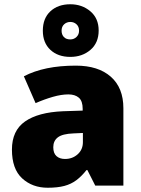

<svg xmlns="http://www.w3.org/2000/svg" viewBox="-20 -871 663 901"><path d="M336 -563Q441 -563 500 -511Q559 -459 559 -363V0H427L390 -73H386Q363 -44 338.5 -25.5Q314 -7 282 1.5Q250 10 204 10Q132 10 84 -34Q36 -78 36 -169Q36 -258 97.5 -301Q159 -344 276 -349L368 -352V-360Q368 -397 350 -412.5Q332 -428 301 -428Q268 -428 228 -416.5Q188 -405 147 -387L92 -513Q140 -538 200.5 -550.5Q261 -563 336 -563ZM325 -245Q273 -243 251.5 -226.5Q230 -210 230 -180Q230 -152 245 -138.5Q260 -125 285 -125Q320 -125 344.5 -147Q369 -169 369 -204V-247ZM310 -604Q252 -604 216.5 -637Q181 -670 181 -727Q181 -785 216.5 -818Q252 -851 310 -851Q365 -851 404 -818Q443 -785 443 -728Q443 -670 404.5 -637Q366 -604 310 -604ZM310 -686Q327 -686 339 -697.5Q351 -709 351 -727Q351 -746 339 -757Q327 -768 310 -768Q293 -768 281 -757Q269 -746 269 -727Q269 -709 279.5 -697.5Q290 -686 310 -686Z"/></svg>

Font: Noto Sans Telugu Black
Style: Regular
Weight: 900
Designer: Jelle Bosma - Monotype Design Team
Foundry: Monotype Imaging Inc.
Version: Version 2.005; ttfautohint (v1.8.4.7-5d5b)